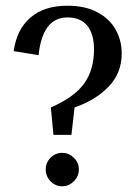

<svg xmlns="http://www.w3.org/2000/svg" viewBox="-20 -645 467 672"><path d="M216 -625Q278 -625 321 -602Q364 -579 385 -541Q406 -503 406 -458Q406 -389 360 -341.5Q314 -294 241 -269L230 -173H167L158 -269Q239 -304 274 -352Q309 -400 309 -472Q309 -526 285.5 -555Q262 -584 216 -584Q129 -584 115 -452L28 -466Q38 -541 86 -583Q134 -625 216 -625ZM140 -52Q140 -76 157 -93Q174 -110 198 -110Q221 -110 238.5 -93Q256 -76 256 -52Q256 -28 238.5 -10.5Q221 7 198 7Q174 7 157 -10.5Q140 -28 140 -52Z"/></svg>

Font: Arya
Style: Regular
Weight: 400
Designer: Eduardo Rodriguez Tunni, Modular Infotech
Foundry: Eduardo Rodriguez Tunni, Modular Infotech
Version: Version 1.002